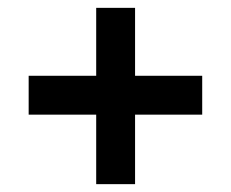

<svg xmlns="http://www.w3.org/2000/svg" viewBox="-20 -601 588 489"><path d="M324 -132H225V-309H53V-408H225V-581H324V-408H495V-309H324Z"/></svg>

Font: Rosa Sans SemiBold
Style: Regular
Weight: 600
Designer: Pentagram / MCKL
Foundry: Pentagram / MCKL
Version: Version 1.005;September 16, 2019;FontCreator 11.5.0.2425 64-